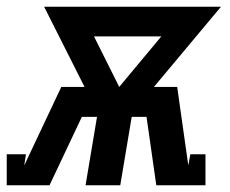

<svg xmlns="http://www.w3.org/2000/svg" viewBox="-62 -550 682 570"><path d="M-42 0V-92H15L10 -59L120 -292H189L69 -530H594L395 -292H464L497 -59L503 -92H548V0H402L373 -203H329L295 0H192L226 -203H181L85 0ZM292 -292 417 -442H217Z"/></svg>

Font: Iosevka Curly Slab SmBdExObl
Style: Regular
Weight: 600
Width: 7
Italic angle: -9°
Monospace: yes
Designer: Belleve Invis
Foundry: Belleve Invis
Version: Version 11.1.0; ttfautohint (v1.8.3)